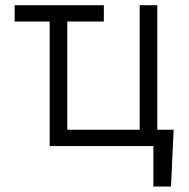

<svg xmlns="http://www.w3.org/2000/svg" viewBox="-20 -550 711 723"><path d="M371.1 -468.8H233.4V-61.5H505.9V-530.3H572.3V-61.5H633.8L624 152.3H557.6V0H167V-468.8H35.2V-530.3H371.1Z"/></svg>

Font: Pretendard JP Light
Style: Regular
Weight: 300
Designer: Base glyphs from Inter by Rasmus Andersson; Hangeul glyphs from Noto Sans CJK(Source Han Sans) by Jang Soo-young and Kan
Foundry: Kil Hyung-jin
Version: Version 1.309